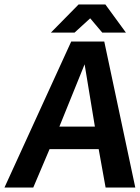

<svg xmlns="http://www.w3.org/2000/svg" viewBox="-22 -840 626 860"><path d="M436 -694H542L450 -820H330L206 -694H312L382 -758ZM244 -273 357 -552 403 -273ZM584 0 445 -654H297L-2 0H127L200 -172H420L451 0Z"/></svg>

Font: Falling Sky
Style: MedObl
Weight: 500
Designer: Paul D. Hunt
Foundry: Adobe Systems Incorporated
Version: Version 1.02